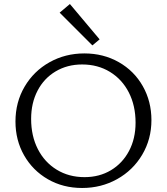

<svg xmlns="http://www.w3.org/2000/svg" viewBox="-20 -930 830 956"><path d="M57 -325Q57 -421 102.5 -498.5Q148 -576 226.5 -620Q305 -664 400 -664Q495 -664 571.5 -620.5Q648 -577 691 -501Q734 -425 734 -332Q734 -237 688 -159.5Q642 -82 563 -38Q484 6 389 6Q294 6 218.5 -37.5Q143 -81 100 -156.5Q57 -232 57 -325ZM655 -319Q655 -404 621.5 -469.5Q588 -535 527.5 -572Q467 -609 389 -609Q315 -609 257 -574.5Q199 -540 167 -478.5Q135 -417 135 -338Q135 -253 168.5 -187.5Q202 -122 262.5 -85Q323 -48 401 -48Q475 -48 532.5 -82.5Q590 -117 622.5 -178.5Q655 -240 655 -319ZM277 -867 328 -910 476 -734 440 -704Z"/></svg>

Font: Ysabeau
Style: Regular
Weight: 400
Designer: Christian Thalmann (Catharsis Fonts)
Version: Version 0.003